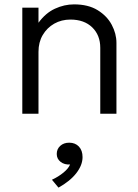

<svg xmlns="http://www.w3.org/2000/svg" viewBox="-20 -520 630 878"><path d="M82 0V-485H156V-416Q188.5 -460.5 231.2 -480.2Q274 -500 318.5 -500Q383.5 -500 426.5 -473.5Q469.5 -447 491 -406.5Q512.5 -366 512.5 -324V0H438.5V-301.5Q438.5 -359 401.8 -394.8Q365 -430.5 302 -430.5Q261 -430.5 228 -411.8Q195 -393 175.5 -360Q156 -327 156 -283V0ZM247.5 338 217.5 302Q247.5 288 270.5 269Q293.5 250 300.5 232Q275 234 257.2 220.2Q239.5 206.5 239.5 184Q239.5 161.5 255.5 147Q271.5 132.5 296.5 132.5Q324 132.5 340.8 150.2Q357.5 168 357.5 198.5Q357.5 235 329 271.8Q300.5 308.5 247.5 338Z"/></svg>

Font: Geologica ExtraLight
Style: Regular
Weight: 200
Designer: Sindre Bremnes, Frode Helland
Foundry: Monokrom Skriftforlag AS
Version: Version 1.010; ttfautohint (v1.8.4.7-5d5b);gftools[0.9.28]